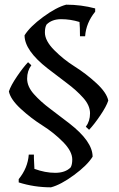

<svg xmlns="http://www.w3.org/2000/svg" viewBox="-20 -686 507 821"><path d="M347 -144Q365 -168 365 -201.5Q365 -235 336 -267.5Q307 -300 266 -330.5Q225 -361 184 -393Q85 -470 85 -535Q108 -572 164.5 -613.5Q221 -655 263 -666Q327 -666 387 -650V-636Q348 -588 344 -531H322Q322 -570 320 -592Q281 -604 241.5 -604Q202 -604 179 -581Q172 -569 172 -547Q172 -512 211.5 -472Q251 -432 299.5 -401.5Q348 -371 392 -330.5Q436 -290 443 -256Q435 -231 408.5 -192Q382 -153 361 -131ZM125 -10 127 32V36Q173 53 216 53Q259 53 282 30Q289 18 289 -4Q289 -39 249.5 -79Q210 -119 161.5 -149.5Q113 -180 69 -220.5Q25 -261 18 -295Q26 -320 52.5 -359Q79 -398 100 -420L114 -407Q96 -383 96 -349.5Q96 -316 125 -283.5Q154 -251 195 -220.5Q236 -190 277 -158Q376 -81 376 -16Q353 21 296.5 62.5Q240 104 198 115Q126 115 60 94V80Q99 32 103 -25H125Q125 -25 125 -10Z"/></svg>

Font: Almendra
Style: Regular
Weight: 400
Designer: Ana Sanfelippo
Foundry: Ana Sanfelippo
Version: Version 1.004